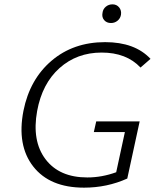

<svg xmlns="http://www.w3.org/2000/svg" viewBox="-20 -858 717 884"><path d="M491 -752Q471 -752 459.5 -765.5Q448 -779 452 -799Q454 -816 467 -827Q480 -838 498 -838Q517 -838 528.5 -824Q540 -810 537 -790Q534 -773 521 -762.5Q508 -752 491 -752ZM151 -347Q126 -209 189.5 -125Q253 -41 382 -41Q449 -41 515 -65L555 -250H412L423 -299H623L566 -36Q473 6 367 6Q209 6 133 -91.5Q57 -189 88 -348Q117 -493 217.5 -578.5Q318 -664 464 -664Q601 -664 673 -587L627 -547Q562 -616 448 -616Q334 -616 254 -544.5Q174 -473 151 -347Z"/></svg>

Font: EauTest Semilight
Style: Italic
Weight: 300
Italic angle: -12°
Designer: Christian Thalmann (Catharsis Fonts)
Version: Version 0.001;PS 000.001;hotconv 1.0.88;makeotf.lib2.5.64775